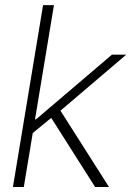

<svg xmlns="http://www.w3.org/2000/svg" viewBox="-20 -748 525 768"><path d="M104 -210 114.3 -270.5H124L427.7 -529.3H484.9L208 -293.5L203.1 -291.5ZM31.7 0 152.3 -727.5H195.8L75.2 0ZM360.4 0 178.2 -287.1 214.8 -316.4 416 0Z"/></svg>

Font: Inter 24pt ExtraLight
Style: Italic
Weight: 250
Italic angle: -9.3988°
Version: Version 4.001;git-66647c0bb